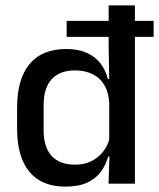

<svg xmlns="http://www.w3.org/2000/svg" viewBox="-20 -682 592 713"><path d="M227.5 -545V-604.5H550.5V-545ZM222.5 11Q135 11 89.2 -44Q43.5 -99 43.5 -204.5V-282Q43.5 -388.5 89.8 -444.2Q136 -500 226.5 -500Q270 -500 301.2 -486.2Q332.5 -472.5 352.2 -447.5Q372 -422.5 380.5 -388.5H413L385.5 -298Q384 -338 368 -365.2Q352 -392.5 324 -406.5Q296 -420.5 258.5 -420.5Q202 -420.5 172 -388Q142 -355.5 142 -291.5V-198Q142 -135.5 171.8 -103Q201.5 -70.5 258.5 -70.5Q293 -70.5 319.2 -83.5Q345.5 -96.5 363 -119Q380.5 -141.5 387 -169.5L410 -100.5H381.5Q373.5 -70 354.8 -44.5Q336 -19 304 -4Q272 11 222.5 11ZM383 0 387 -114.5 385.5 -145.5V-348.5L386 -367.5L383.5 -506V-662H481V0Z"/></svg>

Font: Anek Latin Medium Medium
Style: Regular
Weight: 500
Version: Version 1.003